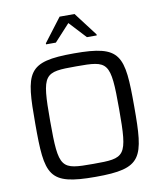

<svg xmlns="http://www.w3.org/2000/svg" viewBox="-98 -992 913 1078"><g transform="rotate(-10 359.0 -452.5)"><path d="M214 -779V-773H270L358 -869L447 -773H503V-779L401 -913H316ZM359 8C627 8 641 -49 641 -344C641 -639 627 -696 359 -696C90 -696 77 -639 77 -344C77 -49 90 8 359 8ZM359 -66C175 -66 162 -71 162 -344C162 -617 175 -622 359 -622C542 -622 555 -617 555 -344C555 -71 542 -66 359 -66Z"/></g></svg>

Font: Saira UNSAM
Style: Regular
Weight: 400
Designer: Hector Gatti with collaboration of the Omnibus-Type team
Foundry: Omnibus-Type
Version: Version 0.072;PS 000.072;hotconv 1.0.88;makeotf.lib2.5.64775